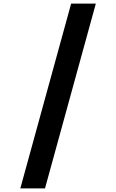

<svg xmlns="http://www.w3.org/2000/svg" viewBox="-20 -868 640 1058"><path d="M508 -848 228 170H92L372 -848Z"/></svg>

Font: Martian Mono Condensed SemiBold
Style: Regular
Weight: 600
Width: 3
Designer: Roman Shamin
Foundry: Evil Martians
Version: Version 1.000